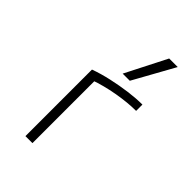

<svg xmlns="http://www.w3.org/2000/svg" viewBox="-234 -879 969 969"><g transform="rotate(45 250.0 -395.0)"><path d="M142 -475Q189 -492 243 -504Q297 -516 350 -523Q403 -530 447 -530V-485Q387 -485 313.5 -472Q240 -459 179 -437L192 -462V0H142ZM317 -570H266L378 -790H439Z"/></g></svg>

Font: M PLUS 1 Code Light
Style: Regular
Weight: 300
Designer: Coji Morishita
Foundry: UNDERFOREST DESIGN
Version: Version 1.002